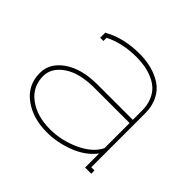

<svg xmlns="http://www.w3.org/2000/svg" viewBox="-123 -613 763 763"><g transform="rotate(45 258.5 -232.0)"><path d="M429.2 -108.9V-250H231.9Q147.9 -250 101.1 -217.8Q54.2 -185.5 54.2 -139.2Q54.2 -79.6 101.8 -44.2Q149.4 -8.8 223.1 -8.8Q286.1 -8.8 346.7 -36.4Q407.2 -64 429.2 -108.9ZM106.9 -430.2V-436L111.8 -438Q175.8 -473.1 263.2 -473.1Q299.3 -473.1 330.8 -464.8Q362.3 -456.5 388.7 -439.5Q415 -422.4 430.4 -391.8Q445.8 -361.3 445.8 -320.8V-18.1H463.9V0H429.2V-79.1Q397.5 -36.6 339.4 -13.9Q281.2 8.8 223.1 8.8Q143.1 8.8 89.6 -31Q36.1 -70.8 36.1 -139.2Q36.1 -194.3 89.4 -231.2Q142.6 -268.1 231.9 -268.1H429.2V-320.8Q429.2 -351.6 418.9 -375.7Q408.7 -399.9 392.6 -414.6Q376.5 -429.2 354 -438.5Q331.5 -447.8 309.6 -451.4Q287.6 -455.1 263.2 -455.1Q184.1 -455.1 125 -424.8V-407.2H106.9Z"/></g></svg>

Font: Rawengulk
Style: Light
Weight: 300
Version: Version 0.92